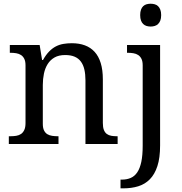

<svg xmlns="http://www.w3.org/2000/svg" viewBox="-20 -780 985 1040"><path d="M296.9 -42V0H27.8V-42H36.1Q53.2 -42 68.1 -44.4Q83 -46.9 94 -54.4Q105 -62 111.6 -76.2Q118.2 -90.3 118.2 -113.8V-425.8Q118.2 -447.8 111.6 -461.2Q105 -474.6 93.8 -481.9Q82.5 -489.3 67.6 -491.7Q52.7 -494.1 36.1 -494.1H33.2V-536.1H194.8L208 -455.1H212.9Q228.5 -482.9 245.8 -500.7Q263.2 -518.6 282.5 -528.6Q301.8 -538.6 323.5 -542.2Q345.2 -545.9 369.1 -545.9Q408.7 -545.9 439.7 -534.4Q470.7 -522.9 492.4 -499.3Q514.2 -475.6 525.6 -438.5Q537.1 -401.4 537.1 -350.1V-113.8Q537.1 -90.3 542.7 -76.2Q548.3 -62 558.6 -54.4Q568.8 -46.9 583 -44.4Q597.2 -42 613.8 -42H617.2V0H442.9V-345.2Q442.9 -377.9 437 -403.3Q431.2 -428.7 418.2 -446.3Q405.3 -463.9 384.3 -472.9Q363.3 -481.9 333 -481.9Q298.8 -481.9 275.6 -468.8Q252.4 -455.6 238.3 -433.1Q224.1 -410.6 218 -381.3Q211.9 -352.1 211.9 -319.8V-108.9Q211.9 -86.9 218.5 -73.5Q225.1 -60.1 236.3 -53.2Q247.6 -46.4 262.5 -44.2Q277.3 -42 293.9 -42ZM847.2 -536.1V7.8Q847.2 75.2 832.5 119.9Q817.9 164.6 791.5 191.2Q765.1 217.8 728.8 229Q692.4 240.2 648.9 240.2H632.8V192.9H640.1Q667 192.9 688 183.8Q709 174.8 723.4 153.6Q737.8 132.3 745.4 96.9Q752.9 61.5 752.9 8.8V-425.8Q752.9 -447.8 746.3 -461.2Q739.7 -474.6 728.5 -481.9Q717.3 -489.3 702.4 -491.7Q687.5 -494.1 670.9 -494.1H668V-536.1ZM739.3 -698.2Q739.3 -715.8 743.7 -727.5Q748 -739.3 755.6 -746.6Q763.2 -753.9 773.7 -756.8Q784.2 -759.8 795.9 -759.8Q807.6 -759.8 818.1 -756.8Q828.6 -753.9 836.2 -746.6Q843.8 -739.3 848.4 -727.5Q853 -715.8 853 -698.2Q853 -680.7 848.4 -668.9Q843.8 -657.2 836.2 -649.9Q828.6 -642.6 818.1 -639.4Q807.6 -636.2 795.9 -636.2Q784.2 -636.2 773.7 -639.4Q763.2 -642.6 755.6 -649.9Q748 -657.2 743.7 -668.9Q739.3 -680.7 739.3 -698.2Z"/></svg>

Font: Droid Serif
Style: Regular
Weight: 400
Designer: Monotype Design team
Foundry: Monotype Imaging Inc.
Version: Version 1.03